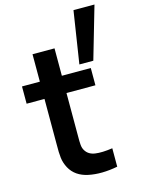

<svg xmlns="http://www.w3.org/2000/svg" viewBox="-128 -932 749 1015"><g transform="rotate(-15 246.0 -425.0)"><path d="M386.5 0Q298 17 228.1 2.5Q158.2 -12.1 128.7 -66.3Q114.1 -93.8 110.5 -122.2Q107 -150.6 107.8 -197.2V-220.7V-690H228.2V-227.3V-212.1Q227.7 -179.6 229.4 -161.2Q231.2 -142.8 239.2 -130.3Q255.8 -102.8 292.2 -97.6Q328.5 -92.3 386.5 -100.8ZM10 -445.5V-540H386.5V-445.5ZM377.3 -859.2H492.2L409.4 -573.8H333.1Z"/></g></svg>

Font: Hauora
Style: Regular
Weight: 400
Designer: Wayne Shih
Foundry: WCYS
Version: Version 1.001